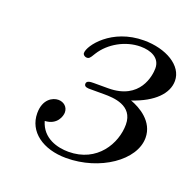

<svg xmlns="http://www.w3.org/2000/svg" viewBox="-89 -533 638 634"><g transform="rotate(20 230.0 -215.5)"><path d="M65 -96C65 -31 123 11 205 11C323 11 429 -62 429 -141C429 -199 375 -229 342 -241C417 -266 456 -307 456 -351C456 -405 392 -442 315 -442C201 -442 142 -361 142 -336C142 -334 142 -332 143 -331C147 -324 158 -321 165 -327C168 -330 171 -334 178 -346C205 -389 258 -419 311 -419C347 -419 381 -405 381 -368C381 -343 369 -253 257 -253H206C194 -253 181 -252 181 -241C181 -230 194 -230 202 -230H251C283 -230 353 -228 353 -160C353 -94 306 -11 205 -11C167 -11 113 -24 97 -80C140 -82 150 -116 150 -129C150 -148 135 -161 116 -161C96 -161 65 -145 65 -96Z"/></g></svg>

Font: CMU Serif
Style: Italic
Weight: 500
Italic angle: -14.04°
Version: Version 0.7.0